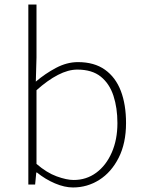

<svg xmlns="http://www.w3.org/2000/svg" viewBox="-20 -814 633 847"><path d="M302 13Q265 13 222.5 -5Q180 -23 143 -53H140L135 0H105V-794H141V-560L138 -454Q179 -489 227 -514.5Q275 -540 324 -540Q396 -540 443 -506.5Q490 -473 513 -413Q536 -353 536 -271Q536 -182 503.5 -118Q471 -54 418 -20.5Q365 13 302 13ZM305 -20Q361 -20 404.5 -52Q448 -84 473 -141Q498 -198 498 -271Q498 -338 480.5 -391.5Q463 -445 424.5 -476Q386 -507 321 -507Q281 -507 235.5 -483.5Q190 -460 141 -416V-91Q186 -52 230 -36Q274 -20 305 -20Z"/></svg>

Font: Noto Sans TC Thin
Style: Regular
Weight: 100
Designer: Ryoko NISHIZUKA 西塚涼子 (kana, bopomofo & ideographs); Paul D. Hunt (Latin, Greek & Cyrillic); Sandoll Communications 산돌커뮤니
Foundry: Adobe
Version: Version 2.004-H2;hotconv 1.0.118;makeotfexe 2.5.65603